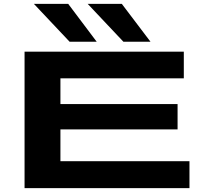

<svg xmlns="http://www.w3.org/2000/svg" viewBox="-20 -965 1039 985"><path d="M106 0V-700H923V-563H290V-431H891V-301H290V-138H952V0ZM613 -751 430 -945H605L752 -751ZM337 -751 154 -945H330L476 -751Z"/></svg>

Font: Georama ExtraExtended SemiBold
Style: Regular
Weight: 600
Width: 8
Designer: Jean-Baptiste Levee
Foundry: Production Type
Version: Version 1.000